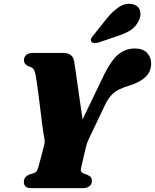

<svg xmlns="http://www.w3.org/2000/svg" viewBox="-20 -974 802 994"><path d="M456 -38.5Q456 -20 443.2 -10Q430.5 0 409.5 0H143Q120.5 0 112 -8.8Q103.5 -17.5 103.5 -32.5Q103.5 -58 132 -70.5L154.5 -77.5Q166 -81.5 170.5 -89Q175 -96.5 179.5 -111.5L208 -219.5Q213 -236 210.2 -254.5Q207.5 -273 204 -291Q202 -302 198 -333Q194 -364 189.2 -404.5Q184.5 -445 179.2 -485.2Q174 -525.5 169.2 -556.2Q164.5 -587 161.5 -597.5Q158 -612 151 -619.2Q144 -626.5 128.5 -630.5Q104 -641 104 -662Q104 -679 116 -689.5Q128 -700 150.5 -700H305.5Q356.5 -700 363.5 -657.5Q366 -644.5 370.8 -611.2Q375.5 -578 381.8 -533.8Q388 -489.5 394.8 -442.8Q401.5 -396 407.5 -356L520 -589.5Q558 -665.5 595 -694.2Q632 -723 677.5 -723Q719 -723 740.8 -700.8Q762.5 -678.5 762.5 -644.5Q762.5 -604 733.8 -576Q705 -548 651 -531.5Q620 -522 597.5 -511.2Q575 -500.5 558 -482.8Q541 -465 525.5 -434.5L444.5 -264.5Q434.5 -245.5 430.2 -231.2Q426 -217 423 -205.5L400 -105.5Q396.5 -93 400 -86.5Q403.5 -80 412.5 -76L433 -68.5Q447 -62 451.5 -54.5Q456 -47 456 -38.5ZM537.5 -884Q568.5 -920.5 599.8 -940Q631 -959.5 664.5 -952.5Q695.5 -946.5 704 -921Q712.5 -895.5 699.5 -869.5Q685.5 -838 658.8 -819.8Q632 -801.5 590 -788L490 -754Q478.5 -750.5 467.2 -751.5Q456 -752.5 452 -759.5Q448 -767.5 453 -776.5Q458 -785.5 466.5 -795Z"/></svg>

Font: Fraunces 9pt S000 Black
Style: Italic
Weight: 900
Italic angle: -16°
Version: Version 1.000; ttfautohint (v1.8.3)